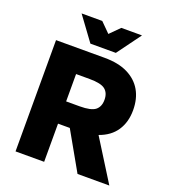

<svg xmlns="http://www.w3.org/2000/svg" viewBox="-159 -1017 1012 1135"><g transform="rotate(20 347.5 -450.0)"><path d="M70 0V-700H375Q463 -700 521.5 -671Q580 -642 610 -590Q640 -538 640 -466Q640 -391 604.5 -337.5Q569 -284 498 -259L660 0H460L324 -240H250V0ZM250 -380H335Q407 -380 433.5 -401.5Q460 -423 460 -466Q460 -509 433.5 -530.5Q407 -552 335 -552H250ZM268 -750 158 -900H288L348 -840L408 -900H538L428 -750Z"/></g></svg>

Font: Golos Text
Style: Bold
Weight: 700
Designer: A.Korolkova, Vitaly Kuzmin
Foundry: ParaType Ltd
Version: Version 2.004